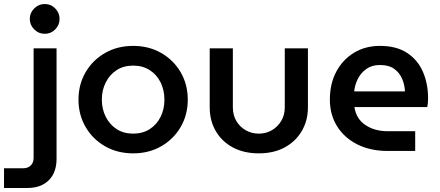

<svg xmlns="http://www.w3.org/2000/svg" viewBox="-97 -750 2185 954"><path d="M-77 184V86H19Q42 86 56 72Q70 58 70 34V-510H184V39Q184 107 145.5 145.5Q107 184 39 184ZM125 -582Q95 -582 73 -604Q51 -626 51 -656Q51 -686 73 -708Q95 -730 125 -730Q156 -730 177.5 -708Q199 -686 199 -656Q199 -626 177.5 -604Q156 -582 125 -582Z M565 12Q486 12 424.5 -23.5Q363 -59 328 -119.5Q293 -180 293 -255Q293 -330 328 -390.5Q363 -451 424.5 -486.5Q486 -522 565 -522Q643 -522 704.5 -486.5Q766 -451 801 -390.5Q836 -330 836 -255Q836 -180 801 -119.5Q766 -59 704.5 -23.5Q643 12 565 12ZM565 -86Q612 -86 647 -108.5Q682 -131 701 -169.5Q720 -208 720 -255Q720 -302 701 -340.5Q682 -379 647 -401.5Q612 -424 565 -424Q517 -424 482.5 -401.5Q448 -379 428.5 -340.5Q409 -302 409 -255Q409 -208 428.5 -169.5Q448 -131 482.5 -108.5Q517 -86 565 -86Z M1189 12Q1115 12 1060 -17.5Q1005 -47 975 -99Q945 -151 945 -216V-510H1060V-217Q1060 -178 1077.5 -148.5Q1095 -119 1124.5 -102.5Q1154 -86 1189 -86Q1224 -86 1253 -102.5Q1282 -119 1300 -148.5Q1318 -178 1318 -217V-510H1433V-216Q1433 -151 1402.5 -99Q1372 -47 1317.5 -17.5Q1263 12 1189 12Z M1829 0Q1743 0 1678.5 -32.5Q1614 -65 1578 -122.5Q1542 -180 1542 -255Q1542 -334 1574 -394Q1606 -454 1662 -488Q1718 -522 1791 -522Q1873 -522 1926 -487Q1979 -452 2004.5 -393Q2030 -334 2030 -261Q2030 -237 2026 -218H1664Q1673 -159 1719 -128.5Q1765 -98 1829 -98H1966V0ZM1663 -296H1915Q1914 -328 1901 -358.5Q1888 -389 1861.5 -408Q1835 -427 1791 -427Q1751 -427 1723.5 -407.5Q1696 -388 1681 -358Q1666 -328 1663 -296Z"/></svg>

Font: MuseoModerno Medium
Style: Regular
Weight: 500
Designer: Pablo Cosgaya, Héctor Gatti, Marcela Romero, and the Authors of The MuseoModerno Project.
Foundry: Omnibus-Type Team
Version: Version 1.001